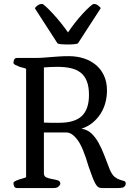

<svg xmlns="http://www.w3.org/2000/svg" viewBox="-20 -951 656 971"><path d="M48 -24Q48 -30 56 -34.5Q64 -39 74.5 -42.5Q85 -46 96 -49Q107 -52 112 -55V-603Q107 -606 96 -608.5Q85 -611 74.5 -615Q64 -619 56 -623.5Q48 -628 48 -634Q48 -640 51.5 -649Q55 -658 67 -658H160Q182 -658 200.5 -659.5Q219 -661 238.5 -662.5Q258 -664 279.5 -665.5Q301 -667 328 -667Q368 -667 403 -656Q438 -645 464.5 -623Q491 -601 506 -568.5Q521 -536 521 -493Q521 -463 513.5 -433.5Q506 -404 490 -378Q474 -352 449.5 -331.5Q425 -311 392 -300Q421 -296 441.5 -277Q462 -258 478 -229.5Q494 -201 507.5 -165.5Q521 -130 535 -94Q547 -66 561 -55.5Q575 -45 587.5 -41.5Q600 -38 608 -35.5Q616 -33 616 -21Q616 -16 610 -8Q604 0 576 0H494Q485 0 478 -4Q471 -8 464 -19.5Q457 -31 448.5 -52.5Q440 -74 428 -109Q400 -206 372 -243.5Q344 -281 316 -281H202V-74Q202 -59 215 -53.5Q228 -48 243.5 -45.5Q259 -43 272 -39Q285 -35 285 -22Q285 -17 277 -8.5Q269 0 251 0H67Q55 0 51.5 -9Q48 -18 48 -24ZM202 -331Q219 -330 238 -330Q257 -330 279 -330Q358 -330 394 -364.5Q430 -399 430 -471Q430 -513 419 -540.5Q408 -568 387.5 -584Q367 -600 337 -606.5Q307 -613 269 -613Q253 -613 233.5 -612Q214 -611 202 -610ZM157 -908V-909Q157 -913 168 -922Q179 -931 193 -931Q198 -931 213 -917Q228 -903 247.5 -882Q267 -861 287.5 -835.5Q308 -810 324 -787Q339 -810 359 -835.5Q379 -861 398.5 -882Q418 -903 433.5 -917Q449 -931 455 -931Q467 -931 478 -922Q489 -913 489 -909L375 -733Q372 -729 356.5 -727.5Q341 -726 323 -726Q304 -726 288 -727.5Q272 -729 270 -733Z"/></svg>

Font: Asar
Style: Regular
Weight: 400
Designer: Eben Sorkin
Foundry: Eben Sorkin, Pria Ravichandran
Version: Version 1.003; ttfautohint (v1.3) -l 8 -r 50 -G 0 -x 0 -H 45